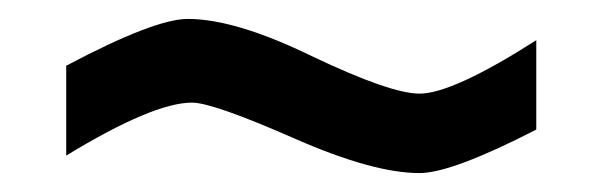

<svg xmlns="http://www.w3.org/2000/svg" viewBox="-20 -459 640 203"><path d="M423.5 -276Q374.5 -276 291.5 -312.5Q205 -350.5 183 -350.5Q142 -350.5 50 -294.5V-389.5Q143.5 -439 178.5 -439Q229 -439 310 -399.5Q393 -360 423.5 -360Q458.5 -360 547 -416.5V-322Q457.5 -276 423.5 -276Z"/></svg>

Font: MM Phetkon
Style: Regular
Weight: 400
Designer: Khon Soe Zaw Thu
Version: Version 1.00 July 15, 2016, initial release